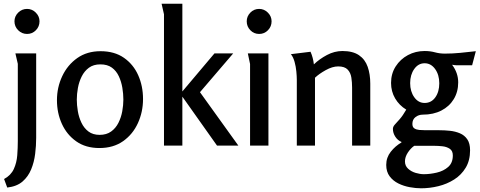

<svg xmlns="http://www.w3.org/2000/svg" viewBox="-20 -785 2585 1035"><path d="M193 -670Q193 -642 173.5 -622Q154 -602 126 -602Q98 -602 78 -622Q58 -642 58 -670Q58 -697 78 -717Q98 -737 126 -737Q153 -737 173 -717Q193 -697 193 -670ZM175 -497V-42Q175 0 169.5 44.5Q164 89 148 128Q132 167 101.5 193.5Q71 220 19 226L2 180Q39 160 54.5 126Q70 92 73 52Q76 12 76 -24V-441L63 -497Z M516 13Q442 13 391 -23Q340 -59 313.5 -117.5Q287 -176 287 -245Q287 -314 315.5 -374.5Q344 -435 396.5 -472Q449 -509 522 -509Q597 -509 648 -473.5Q699 -438 725 -379.5Q751 -321 751 -251Q751 -182 723.5 -121.5Q696 -61 643.5 -24Q591 13 516 13ZM517 -58Q554 -58 579 -76Q604 -94 618.5 -123Q633 -152 639 -185Q645 -218 645 -248Q645 -279 639.5 -312Q634 -345 620.5 -374Q607 -403 583 -420.5Q559 -438 521 -438Q484 -438 459.5 -420Q435 -402 420.5 -373Q406 -344 400 -311Q394 -278 394 -248Q394 -219 399.5 -186Q405 -153 419 -123.5Q433 -94 457 -76Q481 -58 517 -58Z M963 -765V-292L1136 -497H1237L1058 -288L1265 0H1150L963 -264V0H864V-708L851 -765Z M1444 -670Q1444 -642 1424.5 -622Q1405 -602 1377 -602Q1349 -602 1329.5 -622Q1310 -642 1310 -670Q1310 -697 1329.5 -717Q1349 -737 1377 -737Q1404 -737 1424 -717Q1444 -697 1444 -670ZM1427 -497V0H1328V-440L1316 -497Z M1654 -506Q1668 -474 1672 -438Q1702 -467 1742.5 -488.5Q1783 -510 1826 -510Q1882 -510 1915 -487.5Q1948 -465 1962 -425Q1976 -385 1976 -334V0H1878V-313Q1878 -341 1874 -367Q1870 -393 1854 -410Q1838 -427 1803 -427Q1772 -427 1736 -407Q1700 -387 1678 -366V0H1580V-354Q1580 -373 1577.5 -399.5Q1575 -426 1568 -451.5Q1561 -477 1548 -493Z M2269 -510Q2299 -510 2324.5 -503Q2350 -496 2378 -496Q2419 -496 2460 -500Q2501 -504 2545 -509L2525 -433H2443Q2437 -433 2430 -434Q2423 -435 2417 -436Q2450 -392 2450 -341Q2450 -290 2426 -250.5Q2402 -211 2359 -189Q2316 -167 2259 -167Q2237 -167 2220 -154Q2203 -141 2203 -117Q2203 -100 2213.5 -93Q2224 -86 2240 -84.5Q2256 -83 2273 -83H2348Q2376 -83 2405 -80Q2434 -77 2459 -66.5Q2484 -56 2499 -34Q2514 -12 2514 25Q2514 80 2490.5 119Q2467 158 2428.5 182.5Q2390 207 2343.5 218.5Q2297 230 2250 230Q2221 230 2188.5 224Q2156 218 2127.5 204Q2099 190 2080.5 165.5Q2062 141 2062 104Q2062 64 2086.5 33Q2111 2 2144 -17V-20Q2124 -28 2111 -48Q2098 -68 2098 -90Q2098 -102 2108 -113Q2118 -124 2134.5 -142.5Q2151 -161 2170 -194Q2132 -217 2110 -254.5Q2088 -292 2088 -338Q2088 -388 2113 -427Q2138 -466 2179 -488Q2220 -510 2269 -510ZM2269 -444Q2235 -444 2213 -413Q2191 -382 2191 -337Q2191 -292 2213 -261Q2235 -230 2269 -230Q2305 -230 2326.5 -260Q2348 -290 2348 -336Q2348 -382 2325.5 -413Q2303 -444 2269 -444ZM2213 1Q2194 14 2178.5 37.5Q2163 61 2163 85Q2163 109 2180 124.5Q2197 140 2220.5 147Q2244 154 2265 154Q2298 154 2334.5 145.5Q2371 137 2396 115Q2421 93 2421 53Q2421 28 2404.5 17Q2388 6 2365 3.5Q2342 1 2321 1Z"/></svg>

Font: Rosario SemiBold
Style: Regular
Weight: 600
Designer: Hector Gatti
Foundry: Omnibus Type
Version: Version 1.101; ttfautohint (v1.8.1.43-b0c9)